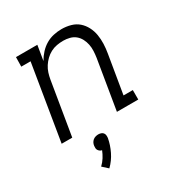

<svg xmlns="http://www.w3.org/2000/svg" viewBox="-179 -654 958 1020"><g transform="rotate(-30 300.0 -144.0)"><path d="M42 0 118 -462H61L62 -520H193L178 -429Q191 -452 209 -471.5Q227 -491 249 -504Q271 -517 296 -522.5Q321 -528 345 -528Q374 -528 401 -520.5Q428 -513 447.5 -496Q467 -479 479.5 -455Q492 -431 496.5 -404Q501 -377 500 -349Q499 -321 494 -292L455 -58H512V0H381L431 -302Q434 -322 435 -342.5Q436 -363 432 -382.5Q428 -402 419 -419Q410 -436 395.5 -448Q381 -460 361.5 -465Q342 -470 322 -470Q303 -470 283 -466.5Q263 -463 245 -453.5Q227 -444 212.5 -430Q198 -416 187 -399Q176 -382 170 -363Q164 -344 161 -326L107 0ZM196 240 163 210Q180 194 191.5 175.5Q203 157 211 137Q204 136 198.5 132Q193 128 189.5 122.5Q186 117 185.5 110Q185 103 186 96Q187 87 191 79Q195 71 202 65Q209 59 218 56.5Q227 54 235 54Q243 54 251 56.5Q259 59 264 65Q269 71 270 79Q271 87 270 96Q263 135 244.5 173Q226 211 196 240Z"/></g></svg>

Font: Iosevka HT Light Extended
Style: Italic
Weight: 300
Width: 7
Italic angle: -9°
Monospace: yes
Designer: Belleve Invis
Foundry: Belleve Invis
Version: Version 32.3.0; ttfautohint (v1.8.4)